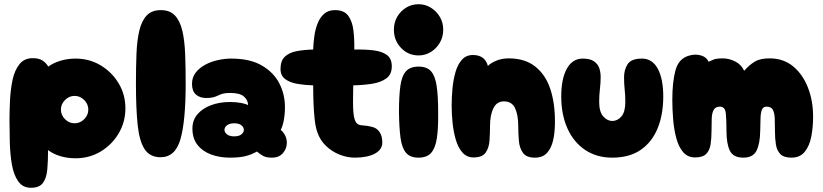

<svg xmlns="http://www.w3.org/2000/svg" viewBox="-20 -748 3903 911"><path d="M127 143Q88 143 66.5 112.5Q45 82 36.5 33Q28 -16 26.5 -72Q25 -128 25 -178Q25 -222 27.5 -272.5Q30 -323 39.5 -368.5Q49 -414 72 -443Q95 -472 135 -472Q166 -472 183 -460Q200 -448 209 -432Q232 -449 266 -459.5Q300 -470 339 -470Q404 -470 457.5 -438Q511 -406 543 -352.5Q575 -299 575 -234Q575 -169 543 -115Q511 -61 457.5 -29Q404 3 339 3Q299 3 265 -7.5Q231 -18 208 -36Q208 14 204.5 55Q201 96 184 119.5Q167 143 127 143ZM334 -163Q360 -163 379.5 -182.5Q399 -202 399 -228Q399 -254 379.5 -273.5Q360 -293 334 -293Q308 -293 288.5 -273.5Q269 -254 269 -228Q269 -202 288.5 -182.5Q308 -163 334 -163Z M742 -2Q691 -2 666 -40.5Q641 -79 633 -156.5Q625 -234 625 -351Q625 -428 627.5 -492Q630 -556 641 -602.5Q652 -649 676 -674.5Q700 -700 743 -700Q786 -700 810 -674.5Q834 -649 845 -602.5Q856 -556 858.5 -492Q861 -428 861 -351Q861 -175 836.5 -88.5Q812 -2 742 -2Z M1071 0Q1022 0 981.5 -15Q941 -30 917 -60.5Q893 -91 893 -138Q893 -178 917 -206Q941 -234 981.5 -249Q1022 -264 1071 -264Q1100 -264 1124 -259.5Q1148 -255 1157 -249Q1157 -272 1138 -289.5Q1119 -307 1072 -307Q1050 -307 1037.5 -303.5Q1025 -300 1015 -295Q1005 -290 992.5 -286.5Q980 -283 959 -283Q928 -283 909.5 -299.5Q891 -316 891 -350Q891 -381 908.5 -403.5Q926 -426 954 -441Q982 -456 1014.5 -463Q1047 -470 1077 -470Q1166 -470 1222 -437.5Q1278 -405 1305 -353Q1332 -301 1332 -240Q1332 -206 1326.5 -177Q1321 -148 1312 -132Q1326 -120 1333.5 -104Q1341 -88 1341 -71Q1341 -43 1322.5 -21.5Q1304 0 1270 0Q1244 0 1229 -8Q1214 -16 1199 -29Q1175 -15 1146 -7.5Q1117 0 1071 0ZM1091 -101Q1114 -101 1125.5 -110.5Q1137 -120 1137 -132Q1137 -144 1125.5 -153.5Q1114 -163 1091 -163Q1069 -163 1057 -153.5Q1045 -144 1045 -132Q1045 -120 1057 -110.5Q1069 -101 1091 -101Z M1663 0Q1628 0 1592 -14Q1556 -28 1527.5 -55Q1499 -82 1486 -120Q1477 -145 1473 -182Q1469 -219 1467.5 -261Q1466 -303 1466 -343Q1427 -344 1391.5 -350Q1356 -356 1333.5 -372.5Q1311 -389 1311 -421Q1311 -460 1332 -479.5Q1353 -499 1388.5 -505.5Q1424 -512 1466 -513Q1467 -544 1471.5 -576.5Q1476 -609 1487 -637Q1498 -665 1518 -682.5Q1538 -700 1570 -700Q1613 -700 1632.5 -673Q1652 -646 1657 -603Q1662 -560 1661 -513Q1713 -514 1753 -509Q1793 -504 1816 -487Q1839 -470 1839 -433Q1839 -395 1813 -376Q1787 -357 1745 -350.5Q1703 -344 1656 -343Q1656 -324 1655.5 -303.5Q1655 -283 1655 -262Q1655 -205 1663 -181Q1669 -163 1679.5 -158Q1690 -153 1706 -152.5Q1722 -152 1745 -146Q1768 -141 1781 -121.5Q1794 -102 1794 -72Q1794 -38 1758.5 -19Q1723 0 1663 0Z M1966 -485Q1917 -485 1883 -520.5Q1849 -556 1849 -607Q1849 -641 1864.5 -668Q1880 -695 1906.5 -711.5Q1933 -728 1966 -728Q1998 -728 2024.5 -711.5Q2051 -695 2067 -668Q2083 -641 2083 -607Q2083 -573 2067 -545.5Q2051 -518 2024.5 -501.5Q1998 -485 1966 -485ZM1966 0Q1926 0 1906.5 -23Q1887 -46 1880.5 -93.5Q1874 -141 1873 -216Q1873 -291 1879.5 -339Q1886 -387 1906 -409.5Q1926 -432 1966 -432Q2006 -432 2025.5 -409.5Q2045 -387 2052 -339Q2059 -291 2059 -216Q2060 -141 2053 -93.5Q2046 -46 2026 -23Q2006 0 1966 0Z M2518 0Q2478 0 2461.5 -22.5Q2445 -45 2442 -79.5Q2439 -114 2439 -149Q2439 -202 2424 -234.5Q2409 -267 2371 -267Q2337 -267 2321 -234.5Q2305 -202 2305 -149Q2305 -114 2302.5 -80Q2300 -46 2284 -23.5Q2268 -1 2226 -1Q2195 -1 2174.5 -24Q2154 -47 2143 -84Q2132 -121 2127.5 -164Q2123 -207 2123 -247Q2123 -287 2127 -329Q2131 -371 2141.5 -407Q2152 -443 2172 -465Q2192 -487 2224 -487Q2281 -487 2295 -435Q2307 -448 2333.5 -459.5Q2360 -471 2394 -471Q2471 -471 2520 -432Q2569 -393 2591.5 -324.5Q2614 -256 2613 -166Q2613 -120 2604.5 -82.5Q2596 -45 2575.5 -22.5Q2555 0 2518 0Z M2885 0Q2811 0 2756.5 -36.5Q2702 -73 2672.5 -138.5Q2643 -204 2643 -290Q2643 -374 2669.5 -422Q2696 -470 2745 -470Q2780 -470 2798.5 -457Q2817 -444 2823.5 -424.5Q2830 -405 2830 -383Q2830 -355 2826.5 -326Q2823 -297 2823 -264Q2823 -217 2842.5 -195.5Q2862 -174 2885 -174Q2910 -174 2928.5 -195.5Q2947 -217 2947 -264Q2947 -297 2944 -323Q2941 -349 2941 -382Q2941 -417 2958 -443.5Q2975 -470 3026 -470Q3075 -470 3101 -422Q3127 -374 3127 -290Q3127 -204 3100 -138.5Q3073 -73 3019.5 -36.5Q2966 0 2885 0Z M3507 0Q3459 0 3443 -33Q3427 -66 3427 -126Q3427 -176 3424 -209Q3421 -242 3396 -242Q3375 -242 3366.5 -227Q3358 -212 3357 -186Q3356 -160 3356 -126Q3356 -91 3351.5 -62.5Q3347 -34 3330.5 -17.5Q3314 -1 3278 -1Q3243 -1 3221.5 -26Q3200 -51 3189 -92Q3178 -133 3174 -181Q3170 -229 3170 -275Q3170 -359 3185 -414.5Q3200 -470 3249 -484Q3279 -493 3306 -485Q3333 -477 3342 -455Q3352 -460 3366 -465.5Q3380 -471 3410 -471Q3440 -471 3469 -456Q3498 -441 3511 -412Q3535 -440 3562 -456Q3589 -472 3636 -471Q3699 -470 3744 -432.5Q3789 -395 3813.5 -332.5Q3838 -270 3838 -194Q3838 -145 3829.5 -100.5Q3821 -56 3798.5 -28Q3776 0 3735 0Q3699 0 3682.5 -17Q3666 -34 3661.5 -62.5Q3657 -91 3657 -126Q3657 -160 3656 -186Q3655 -212 3647 -227Q3639 -242 3617 -242Q3601 -242 3595 -227Q3589 -212 3588.5 -186Q3588 -160 3587 -126Q3586 -66 3569.5 -33Q3553 0 3507 0Z"/></svg>

Font: Cherry Bomb One
Style: Regular
Weight: 400
Designer: satsuyako
Foundry: satsuyako
Version: Version 4.100; ttfautohint (v1.8.3)